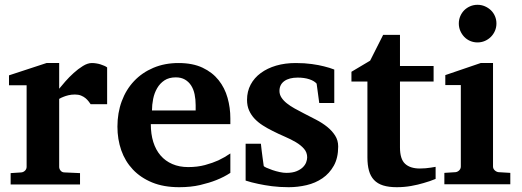

<svg xmlns="http://www.w3.org/2000/svg" viewBox="-20 -760 2154 792"><path d="M354 -330.1Q350.6 -335 345.5 -341.8Q340.3 -348.6 332.8 -355Q325.2 -361.3 314.5 -365.7Q303.7 -370.1 289.1 -370.1Q274.9 -370.1 262.7 -367.2Q250.5 -364.3 242.2 -360.8Q231.9 -356.9 224.1 -352.1V-71.8Q224.1 -63 230.2 -55.9Q236.3 -48.8 246.1 -48.8L310.1 -45.9V1H23.9V-45.9L67.9 -48.8Q77.1 -49.8 83.5 -56.4Q89.8 -63 89.8 -71.8V-408.2H17.1V-449.2L171.9 -500H224.1V-394Q233.4 -405.8 249.3 -423.8Q265.1 -441.9 283.7 -458.7Q302.2 -475.6 322 -487.8Q341.8 -500 358.9 -500Q367.7 -500 377 -498.5Q386.2 -497.1 394.8 -494.4Q403.3 -491.7 410.4 -488.5Q417.5 -485.4 421.9 -481.9V-330.1Z M787.1 -326.2Q787.1 -350.1 782.7 -371.1Q778.3 -392.1 768.3 -407.5Q758.3 -422.9 742.7 -431.9Q727.1 -440.9 705.1 -440.9Q677.2 -440.9 658.4 -428.5Q639.6 -416 628.2 -396.2Q616.7 -376.5 611.8 -352.1Q606.9 -327.6 606.9 -304.2H787.1ZM930.2 -46.9Q904.3 -29.8 872.1 -17.1Q844.2 -5.9 805.7 3.2Q767.1 12.2 719.2 12.2Q655.3 12.2 607.7 -7.3Q560.1 -26.9 528.1 -60.8Q496.1 -94.7 480.2 -140.1Q464.4 -185.5 464.4 -237.8Q464.4 -294.4 482.2 -342.5Q500 -390.6 533 -425.5Q565.9 -460.4 612.5 -480.2Q659.2 -500 716.3 -500Q774.9 -500 815.7 -480.7Q856.4 -461.4 881.8 -429.4Q907.2 -397.5 918.7 -356.4Q930.2 -315.4 930.2 -272V-248H602.1Q602.1 -207 612.3 -174.3Q622.6 -141.6 642.3 -118.7Q662.1 -95.7 690.9 -83.3Q719.7 -70.8 756.3 -70.8Q794.4 -70.8 825.9 -79.3Q857.4 -87.9 880.9 -98.6Q907.7 -111.3 930.2 -127Z M1358.9 -335H1296.9L1286.1 -415Q1276.4 -426.3 1255.9 -433.1Q1235.4 -439.9 1208 -439.9Q1172.9 -439.9 1152.8 -425.5Q1132.8 -411.1 1132.8 -384.8Q1132.8 -370.1 1141.1 -357.4Q1149.4 -344.7 1163.6 -333.5Q1177.7 -322.3 1195.8 -312.3Q1213.9 -302.2 1233.9 -292Q1258.8 -279.3 1284.2 -266.1Q1309.6 -252.9 1329.6 -236.8Q1349.6 -220.7 1362.3 -200.9Q1375 -181.2 1375 -155.8Q1375 -108.4 1356.9 -76.4Q1338.9 -44.4 1310.1 -24.7Q1281.2 -4.9 1244.6 3.7Q1208 12.2 1170.9 12.2Q1133.8 12.2 1101.8 8.1Q1069.8 3.9 1045.4 -1.5Q1017.1 -7.3 993.2 -15.1V-167H1056.2Q1057.1 -156.7 1059.1 -141.1Q1061 -125.5 1063 -110.8Q1064.9 -93.8 1067.9 -75.2Q1068.8 -72.8 1079.1 -68.1Q1089.4 -63.5 1103.5 -58.6Q1117.7 -53.7 1133.3 -50.3Q1148.9 -46.9 1161.1 -46.9Q1186.5 -46.9 1203.1 -53.7Q1219.7 -60.5 1229.5 -70.3Q1239.3 -80.1 1243.2 -91.1Q1247.1 -102.1 1247.1 -110.8Q1247.1 -131.3 1234.1 -146.2Q1221.2 -161.1 1200.7 -173.3Q1180.2 -185.5 1154.5 -196.5Q1128.9 -207.5 1104 -220.2Q1083 -230.5 1064 -242.7Q1044.9 -254.9 1030.5 -270Q1016.1 -285.2 1007.6 -304.2Q999 -323.2 999 -348.1Q999 -382.8 1013.9 -410.9Q1028.8 -439 1055.7 -458.7Q1082.5 -478.5 1119.1 -489.3Q1155.8 -500 1199.7 -500Q1236.8 -500 1266.4 -495.8Q1295.9 -491.7 1316.4 -486.3Q1340.3 -480.5 1358.9 -473.1Z M1776.9 -22Q1753.4 -12.2 1727.1 -4.9Q1704.6 2 1676 7.1Q1647.5 12.2 1616.7 12.2Q1583.5 12.2 1560.3 4.9Q1537.1 -2.4 1522.7 -17.8Q1508.3 -33.2 1502 -56.2Q1495.6 -79.1 1495.6 -110.8V-423.8H1429.7V-463.9L1506.8 -509.8L1560.5 -616.2H1629.9V-487.8H1768.6V-423.8H1629.9V-151.9Q1629.9 -104 1650.9 -84.5Q1671.9 -64.9 1711.9 -64.9Q1723.6 -64.9 1735.4 -65.9Q1747.1 -66.9 1756.3 -68.4Q1767.1 -69.8 1776.9 -71.8Z M1813 0V-46.9L1858.9 -49.8Q1867.7 -50.8 1874.3 -57.4Q1880.9 -64 1880.9 -73.2V-409.2H1816.9V-450.2L1962.9 -500H2013.7V-73.2Q2013.7 -64 2020.8 -57.4Q2027.8 -50.8 2036.6 -49.8L2085 -46.9V0ZM2027.8 -663.1Q2027.8 -647 2021.7 -632.8Q2015.6 -618.7 2004.9 -607.9Q1994.1 -597.2 1980 -591.1Q1965.8 -585 1949.7 -585Q1933.6 -585 1919.4 -591.1Q1905.3 -597.2 1895 -607.9Q1884.8 -618.7 1878.7 -632.8Q1872.6 -647 1872.6 -663.1Q1872.6 -679.2 1878.7 -693.4Q1884.8 -707.5 1895 -717.8Q1905.3 -728 1919.4 -734.1Q1933.6 -740.2 1949.7 -740.2Q1965.8 -740.2 1980 -734.1Q1994.1 -728 2004.9 -717.8Q2015.6 -707.5 2021.7 -693.4Q2027.8 -679.2 2027.8 -663.1Z"/></svg>

Font: Charis SIL Am
Style: Bold
Weight: 700
Foundry: SIL International
Version: Version 5.000